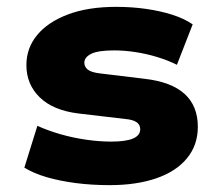

<svg xmlns="http://www.w3.org/2000/svg" viewBox="-20 -529 637 560"><path d="M300 11Q248 11 201.5 5Q155 -1 117 -12Q79 -23 51 -40L89 -162Q120 -148 156.5 -137.5Q193 -127 231.5 -121.5Q270 -116 304 -116Q347 -116 368 -125Q389 -134 389 -152Q389 -165 378.5 -172.5Q368 -180 345 -182L209 -198Q135 -207 96 -245Q57 -283 57 -339Q57 -389 88.5 -427Q120 -465 178.5 -487Q237 -509 319 -509Q365 -509 406.5 -503Q448 -497 482.5 -486Q517 -475 542 -458L496 -340Q470 -353 439 -362.5Q408 -372 375.5 -377Q343 -382 313 -382Q266 -382 246 -372Q226 -362 226 -346Q226 -334 236 -326Q246 -318 271 -315L403 -299Q480 -290 518.5 -255Q557 -220 557 -159Q557 -106 525.5 -67.5Q494 -29 436 -9Q378 11 300 11Z"/></svg>

Font: Nunito Sans 10pt SemiExpanded Black
Style: Regular
Weight: 900
Width: 6
Designer: Vernon Adams
Foundry: Vernon Adams
Version: Version 3.101;gftools[0.9.27]